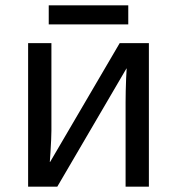

<svg xmlns="http://www.w3.org/2000/svg" viewBox="-20 -697 661 717"><path d="M85 0V-536H172V-209Q172 -197 171 -174Q170 -151 168.5 -128.5Q167 -106 166 -92H167L427 -536H536V0H449V-316Q449 -332 449.5 -356.5Q450 -381 451 -404.5Q452 -428 453 -441H452L194 0ZM459 -677V-606H162V-677Z"/></svg>

Font: Noto Sans Historical
Style: Regular
Weight: 400
Designer: Monotype Design Team
Foundry: Monotype Imaging Inc.
Version: Version 2.013; ttfautohint (v1.8.4.7-5d5b)